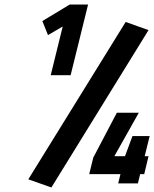

<svg xmlns="http://www.w3.org/2000/svg" viewBox="-20 -810 681 848"><path d="M167 -717 288 -790H369L292 -478H204L257 -693L192 -655ZM207 18 105 -18 535 -713 636 -677ZM502 0 512 -41H374L392 -114L496 -312H593L485 -120H532L565 -209H641L619 -120H636L617 -41H599L589 0Z"/></svg>

Font: Titillium Web
Style: SemiBold Italic
Weight: 600
Italic angle: -13°
Version: Version 1.001;PS 57.000;hotconv 1.0.70;makeotf.lib2.5.55311